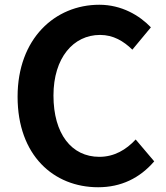

<svg xmlns="http://www.w3.org/2000/svg" viewBox="-20 -774 697 808"><path d="M393 14C489 14 568 -24 629 -95L551 -187C511 -144 461 -114 398 -114C281 -114 205 -211 205 -372C205 -531 289 -627 401 -627C457 -627 500 -601 537 -565L615 -659C567 -709 492 -754 398 -754C211 -754 54 -611 54 -367C54 -120 206 14 393 14Z"/></svg>

Font: Source Han Sans SC Bold
Style: Regular
Weight: 700
Designer: Ryoko NISHIZUKA (kana & ideographs); Paul D. Hunt (Latin, Greek & Cyrillic); Wenlong ZHANG (bopomofo); Sandoll Communica
Foundry: Adobe Systems Incorporated
Version: Version 1.001;PS 1.001;hotconv 1.0.78;makeotf.lib2.5.61930